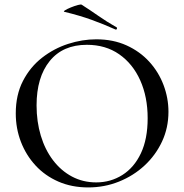

<svg xmlns="http://www.w3.org/2000/svg" viewBox="-20 -808 806 840"><path d="M366 12Q294 12 235.5 -13.5Q177 -39 135.5 -84Q94 -129 71.5 -187.5Q49 -246 49 -312Q49 -393 80.5 -454Q112 -515 164 -555.5Q216 -596 278 -616Q340 -636 401 -636Q475 -636 533.5 -609.5Q592 -583 633 -538Q674 -493 695.5 -436Q717 -379 717 -319Q717 -249 689 -189Q661 -129 612.5 -84Q564 -39 500.5 -13.5Q437 12 366 12ZM401 -10Q464 -10 515.5 -42.5Q567 -75 596.5 -137.5Q626 -200 626 -291Q626 -384 593.5 -456.5Q561 -529 501.5 -570.5Q442 -612 360 -612Q255 -612 197.5 -541Q140 -470 140 -347Q140 -276 158.5 -214.5Q177 -153 212 -107Q247 -61 295 -35.5Q343 -10 401 -10ZM485 -679Q434 -702 381.5 -721Q329 -740 263 -756Q255 -757 264.5 -763Q274 -769 290 -775.5Q306 -782 320.5 -786Q335 -790 338 -787Q374 -764 410.5 -738.5Q447 -713 489 -689Q493 -688 491.5 -682.5Q490 -677 485 -679Z"/></svg>

Font: Cormorant Infant Light Medium
Style: Regular
Weight: 500
Version: Version 4.001